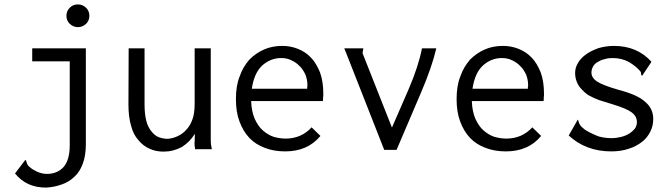

<svg xmlns="http://www.w3.org/2000/svg" viewBox="-20 -676 3040 870"><path d="M126 -457V-398H296V-18C296 28 286 61 267 82C248 102 223 112 193 112C176 112 161 108 146 101C132 94 122 88 116 82C110 78 106 73 104 69C102 65 101 61 100 58C100 55 98 51 95 48L48 110C83 153 129 174 188 174C213 173 237 168 259 160C281 153 300 141 316 126C333 111 346 91 355 66C364 42 369 13 369 -22V-457ZM296 -641C286 -631 281 -619 281 -604C281 -590 286 -578 296 -568C307 -558 319 -553 333 -553C347 -553 359 -558 370 -568C380 -578 385 -590 385 -604C385 -619 380 -631 370 -641C359 -651 347 -656 333 -656C318 -656 306 -651 296 -641Z M563 -457 562 -202C562 -165 566 -133 574 -106C581 -79 592 -57 608 -40C622 -23 639 -10 658 -2C677 7 698 11 721 11C751 11 778 4 804 -10C828 -25 848 -45 863 -70L862 -35C861 -28 861 -21 862 -16C863 -10 863 -5 864 0H940C937 -12 935 -26 935 -41V-457H862V-205C862 -178 859 -154 852 -135C845 -116 836 -100 824 -88C813 -75 800 -66 785 -59C770 -52 755 -48 739 -47C724 -47 711 -50 698 -55C686 -60 675 -69 666 -81C656 -93 648 -109 643 -128C638 -148 635 -173 635 -202V-457Z M1259 -468C1230 -468 1202 -463 1177 -452C1152 -441 1130 -426 1110 -406C1092 -385 1076 -360 1066 -330C1054 -300 1049 -266 1049 -227C1049 -189 1054 -155 1065 -126C1076 -96 1091 -71 1110 -51C1129 -31 1153 -16 1180 -6C1208 5 1239 10 1272 10C1340 10 1393 -13 1432 -60L1392 -99C1361 -65 1321 -48 1274 -48C1256 -48 1238 -51 1220 -56C1202 -62 1186 -72 1171 -85C1156 -98 1144 -116 1134 -138C1125 -159 1119 -186 1118 -218H1443C1444 -223 1444 -229 1444 -234C1445 -240 1445 -246 1445 -251C1445 -288 1440 -321 1430 -348C1419 -375 1406 -398 1388 -416C1372 -433 1352 -446 1329 -455C1306 -464 1283 -468 1259 -468ZM1121 -274C1128 -322 1144 -357 1169 -380C1194 -402 1223 -413 1254 -413C1271 -413 1286 -410 1300 -403C1315 -396 1327 -388 1338 -376C1349 -366 1357 -352 1364 -338C1370 -322 1373 -307 1373 -290C1373 -287 1373 -284 1372 -282V-274Z M1550 -432 1721 3H1777L1888 -257C1921 -334 1944 -401 1957 -457H1892C1887 -430 1879 -401 1869 -370C1859 -339 1846 -305 1830 -268L1756 -98L1624 -432C1623 -433 1623 -434 1623 -435C1623 -438 1624 -441 1624 -444C1626 -448 1626 -452 1626 -457H1540Z M2259 -468C2230 -468 2202 -463 2177 -452C2152 -441 2130 -426 2110 -406C2092 -385 2076 -360 2066 -330C2054 -300 2049 -266 2049 -227C2049 -189 2054 -155 2065 -126C2076 -96 2091 -71 2110 -51C2129 -31 2153 -16 2180 -6C2208 5 2239 10 2272 10C2340 10 2393 -13 2432 -60L2392 -99C2361 -65 2321 -48 2274 -48C2256 -48 2238 -51 2220 -56C2202 -62 2186 -72 2171 -85C2156 -98 2144 -116 2134 -138C2125 -159 2119 -186 2118 -218H2443C2444 -223 2444 -229 2444 -234C2445 -240 2445 -246 2445 -251C2445 -288 2440 -321 2430 -348C2419 -375 2406 -398 2388 -416C2372 -433 2352 -446 2329 -455C2306 -464 2283 -468 2259 -468ZM2121 -274C2128 -322 2144 -357 2169 -380C2194 -402 2223 -413 2254 -413C2271 -413 2286 -410 2300 -403C2315 -396 2327 -388 2338 -376C2349 -366 2357 -352 2364 -338C2370 -322 2373 -307 2373 -290C2373 -287 2373 -284 2372 -282V-274Z M2932 -396C2889 -444 2832 -468 2762 -468C2737 -468 2713 -464 2692 -458C2670 -450 2651 -441 2636 -430C2620 -419 2608 -406 2599 -391C2590 -376 2586 -361 2586 -345C2586 -330 2589 -317 2594 -304C2599 -292 2606 -281 2615 -272C2624 -262 2633 -254 2644 -246C2655 -240 2672 -231 2696 -222C2705 -219 2725 -213 2754 -204C2797 -191 2826 -179 2842 -167C2858 -155 2866 -140 2866 -123C2866 -112 2863 -102 2856 -92C2849 -84 2840 -76 2830 -70C2818 -63 2806 -58 2792 -55C2779 -52 2765 -50 2752 -50C2739 -50 2727 -51 2714 -53C2701 -55 2690 -58 2680 -63C2658 -72 2642 -81 2631 -88C2620 -96 2613 -103 2609 -109C2605 -115 2603 -120 2602 -124C2601 -129 2600 -132 2598 -134L2557 -62C2609 -14 2673 10 2750 10C2779 10 2806 6 2829 -2C2852 -9 2872 -20 2889 -33C2906 -46 2918 -62 2927 -80C2936 -98 2940 -117 2940 -137C2940 -168 2928 -194 2904 -214C2881 -236 2840 -254 2783 -269C2758 -276 2737 -283 2722 -289C2706 -295 2694 -301 2685 -307C2676 -313 2670 -319 2666 -326C2662 -332 2660 -339 2660 -347C2660 -358 2663 -367 2668 -376C2673 -384 2680 -391 2690 -396C2698 -401 2709 -406 2720 -408C2732 -412 2744 -413 2757 -413C2785 -413 2810 -406 2832 -394C2854 -380 2871 -366 2883 -351C2884 -349 2885 -346 2885 -341C2885 -336 2887 -334 2890 -333Z"/></svg>

Font: Inconsolatazi4
Style: Regular
Weight: 400
Designer: Raph Levien, Kirill Tkachev
Foundry: Cyreal
Version: Version 1.013